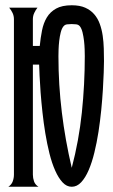

<svg xmlns="http://www.w3.org/2000/svg" viewBox="-20 -713 430 733"><path d="M203.1 -498.5Q203.1 -389.6 216.1 -283.9Q229 -178.2 253.9 -72.3Q281.2 -175.8 292.5 -283.4Q303.7 -391.1 303.7 -498.5Q303.7 -508.3 303.2 -524.2Q302.7 -540 300.8 -556.9Q298.8 -573.7 295.2 -588.9Q291.5 -604 285.2 -612.3Q279.8 -619.1 270.8 -620.1Q261.7 -621.1 253.9 -621.1Q245.6 -621.1 236.6 -620.1Q227.5 -619.1 222.2 -612.3Q215.8 -604.5 211.9 -589.4Q208 -574.2 206.1 -557.1Q204.1 -540 203.6 -523.9Q203.1 -507.8 203.1 -498.5ZM105.5 -46.4Q105.5 -33.2 109.9 -20.5Q114.3 -7.8 127 0H11.7Q23.9 -7.8 28.6 -20.5Q33.2 -33.2 33.2 -46.4V-639.6Q33.2 -652.3 28.1 -663.3Q22.9 -674.3 15.1 -683.6H123Q115.7 -674.3 110.6 -663.3Q105.5 -652.3 105.5 -639.6V-537.6H131.8Q134.8 -568.4 140.4 -596.7Q146 -625 158.7 -646.2Q171.4 -667.5 194.1 -680.2Q216.8 -692.9 253.9 -692.9Q284.7 -692.9 305.4 -683.6Q326.2 -674.3 339.8 -658.4Q353.5 -642.6 361.1 -621.3Q368.7 -600.1 372.1 -576.4Q375.5 -552.7 376.2 -528.1Q377 -503.4 377 -480Q377 -464.8 376 -436.3Q375 -407.7 372.8 -371.1Q370.6 -334.5 366.5 -292.7Q362.3 -251 356 -209.7Q349.6 -168.5 340.3 -130.6Q331.1 -92.8 318.6 -63.7Q306.2 -34.7 290 -17.3Q273.9 0 253.9 0Q234.4 0 218.8 -16.8Q203.1 -33.7 190.7 -61.8Q178.2 -89.8 168.9 -126.7Q159.7 -163.6 153.1 -203.6Q146.5 -243.7 142.1 -284.2Q137.7 -324.7 135 -360.1Q132.3 -395.5 131.1 -423.6Q129.9 -451.7 129.4 -466.3H105.5Z"/></svg>

Font: XAYAX
Style: Regular
Weight: 400
Designer: Peter Wiegel
Foundry: Peter Wiegel
Version: Version 1.000 2009 initial release